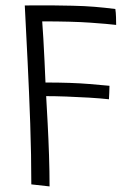

<svg xmlns="http://www.w3.org/2000/svg" viewBox="-20 -673 514 705"><path d="M162 11.5 95 4Q95 -104 91 -218.8Q87 -333.5 81.5 -444.5Q76 -555.5 71 -653Q178 -654 245.5 -652Q291.5 -651 327.5 -648Q363.5 -645 403.5 -640Q405.5 -627 406 -609.8Q406.5 -592.5 406.5 -581.5Q378.5 -585 311.5 -589.8Q244.5 -594.5 135 -594.5Q137 -570.5 139.2 -531Q141.5 -491.5 143.5 -448.5Q145.5 -405.5 147 -370Q243.5 -370 308.5 -364.5Q373.5 -359 382 -358Q382 -346 381.2 -332Q380.5 -318 380 -308.5Q348.5 -312 307 -314.5Q265.5 -317 223.5 -318.5Q181.5 -320 149.5 -320Q152 -276.5 155 -220Q158 -163.5 160 -103.2Q162 -43 162 11.5Z"/></svg>

Font: Grandstander ExtraLight
Style: Regular
Weight: 200
Designer: Tyler Finck
Foundry: Etcetera Type Co
Version: Version 1.200; ttfautohint (v1.8.3)